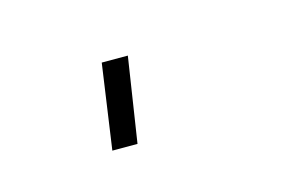

<svg xmlns="http://www.w3.org/2000/svg" viewBox="-32 -145 304 199"><g transform="rotate(-15 120.0 -45.5)"><path d="M71 0 84 -91H112L98 0Z"/></g></svg>

Font: Hanken Grotesk Thin
Style: Italic
Weight: 250
Italic angle: -8°
Designer: Alfredo Marco Pradil
Foundry: Hanken Design Co.
Version: Version 3.013